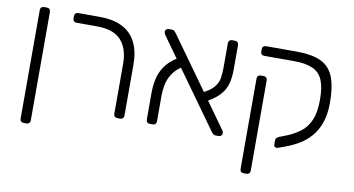

<svg xmlns="http://www.w3.org/2000/svg" viewBox="-75 -757 2090 1134"><g transform="rotate(10 970.5 -190.0)"><path d="M106 124Q96 124 90 118Q84 112 84 102V-549Q84 -559 90 -565Q96 -571 106 -571H123Q133 -571 139 -565Q145 -559 145 -549V102Q145 112 139 118Q133 124 123 124Z M646 0Q636 0 630 -6Q624 -12 624 -22V-322Q624 -412 579 -462.5Q534 -513 433 -513H311Q301 -513 295 -519Q289 -525 289 -535V-549Q289 -559 295 -565Q301 -571 311 -571H438Q523 -571 577.5 -542.5Q632 -514 658.5 -459.5Q685 -405 685 -327V-22Q685 -12 679 -6Q673 0 663 0Z M1236 0Q1226 0 1221 -5Q1216 -10 1211 -15L841 -531Q833 -543 833 -551Q833 -559 839 -565Q845 -571 853 -571H872Q882 -571 887.5 -566Q893 -561 897 -556L1267 -40Q1272 -33 1273.5 -28.5Q1275 -24 1275 -20Q1275 -12 1269 -6Q1263 0 1255 0ZM841 0Q831 0 825 -6Q819 -12 819 -22V-181Q819 -223 827.5 -264.5Q836 -306 862.5 -344.5Q889 -383 944 -415L977 -367Q936 -342 915 -310Q894 -278 887 -243.5Q880 -209 880 -176V-22Q880 -12 874 -6Q868 0 858 0ZM1124 -178 1099 -229Q1156 -255 1179.5 -282.5Q1203 -310 1207.5 -340Q1212 -370 1212 -405V-549Q1212 -559 1218 -565Q1224 -571 1234 -571H1251Q1261 -571 1267 -565Q1273 -559 1273 -549V-400Q1273 -357 1263.5 -318.5Q1254 -280 1222.5 -245.5Q1191 -211 1124 -178Z M1437 191Q1427 191 1421 185Q1415 179 1415 169V-373Q1415 -383 1421 -389Q1427 -395 1437 -395H1454Q1464 -395 1470 -389Q1476 -383 1476 -373V169Q1476 179 1470 185Q1464 191 1454 191ZM1610 8Q1601 11 1593.5 7Q1586 3 1586 -7V-32Q1586 -40 1591 -46.5Q1596 -53 1607 -57L1648 -73Q1693 -91 1729 -118Q1765 -145 1785.5 -191.5Q1806 -238 1806 -314Q1806 -388 1788 -431.5Q1770 -475 1728 -494Q1686 -513 1615 -513H1437Q1427 -513 1421 -519Q1415 -525 1415 -535V-549Q1415 -559 1421 -565Q1427 -571 1437 -571H1620Q1712 -571 1766 -546Q1820 -521 1843.5 -463Q1867 -405 1867 -307Q1867 -237 1849 -186.5Q1831 -136 1800.5 -101.5Q1770 -67 1731.5 -44.5Q1693 -22 1652 -7Z"/></g></svg>

Font: Rubik Light Light
Style: Regular
Weight: 300
Version: Version 2.101